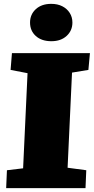

<svg xmlns="http://www.w3.org/2000/svg" viewBox="-20 -977 487 997"><path d="M123 -597 35 -614 42 -701H447L439 -614L354 -600L331 -106L428 -93L424 0H12L16 -93L100 -103ZM136 -860Q136 -902 166 -929.5Q196 -957 246 -957Q279 -957 303.5 -944.5Q328 -932 342 -910Q356 -888 356 -860Q356 -818 326 -790.5Q296 -763 247 -763Q196 -763 166 -790Q136 -817 136 -860Z"/></svg>

Font: Literata Black
Style: Italic
Weight: 900
Italic angle: -2°
Designer: Latin by Veronika Burian and Jose Scaglione. Greek by Irene Vlachou. Cyrillic by Vera Evstafieva
Foundry: TypeTogether
Version: Version 3.002